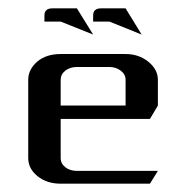

<svg xmlns="http://www.w3.org/2000/svg" viewBox="-20 -442 448 462"><path d="M47.9 -62V-250Q47.9 -274.9 69.8 -293.9Q91.3 -312 126 -312H282.2Q314 -312 336.9 -293.5Q359.9 -274.9 359.9 -250V-188L340.8 -155.8H126V-62Q126 -48.3 137.2 -39.6Q148.4 -30.8 165 -30.8H359.9L340.8 0H126Q92.8 0 70.3 -18.1Q47.9 -36.1 47.9 -62ZM126 -188H282.2V-250Q282.2 -263.2 270.5 -272Q258.8 -280.8 243.2 -280.8H165Q148.4 -280.8 137.2 -272Q126 -263.2 126 -250ZM204.1 -390.1V-404.8Q204.1 -421.9 223.1 -421.9H282.2L320.8 -358.9L243.2 -390.1ZM86.9 -390.1V-404.8Q86.9 -421.9 106 -421.9H165L204.1 -358.9L126 -390.1Z"/></svg>

Font: Hhenum
Style: Regular
Weight: 400
Designer: T. Christopher White
Version: Version 1.0